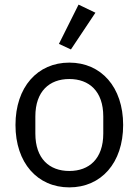

<svg xmlns="http://www.w3.org/2000/svg" viewBox="-20 -799 600 831"><path d="M393 -744 320 -779 235 -609 287 -585ZM280 12C418 12 513 -94 513 -258C513 -422 418 -528 280 -528C142 -528 47 -422 47 -258C47 -94 142 12 280 12ZM280 -59C194 -59 133 -112 133 -221V-295C133 -404 194 -457 280 -457C366 -457 427 -404 427 -295V-221C427 -112 366 -59 280 -59Z"/></svg>

Font: IBM Plex Thai Looped
Style: Regular
Weight: 400
Designer: Mike Abbink, Paul van der Laan, Pieter van Rosmalen, Ben Mitchell, Mark Frömberg
Foundry: Bold Monday
Version: Version 1.0